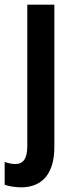

<svg xmlns="http://www.w3.org/2000/svg" viewBox="-52 -563 319 823"><path d="M38 240C134 240 181 175 181 68V-543H65V63C65 118 47 140 14 140C-1 140 -16 137 -32 131V229C-16 235 14 240 38 240Z"/></svg>

Font: Noto Sans Lao Condensed SemiBold
Style: Regular
Weight: 600
Width: 3
Designer: Monotype Design Team
Foundry: Monotype Imaging Inc.
Version: Version 2.003